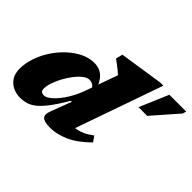

<svg xmlns="http://www.w3.org/2000/svg" viewBox="-144 -1020 1317 1317"><g transform="rotate(45 514.0 -362.0)"><path d="M469 -354.5Q457 -387 441.8 -398.2Q426.5 -409.5 405 -409.5Q383.5 -409.5 359 -390.8Q334.5 -372 311 -341.8Q287.5 -311.5 268 -276Q248.5 -240.5 236.8 -206Q225 -171.5 225 -145Q225 -127.5 233.5 -119.8Q242 -112 259.5 -112Q274.5 -112 293 -124Q311.5 -136 331.8 -157.2Q352 -178.5 371.2 -206.2Q390.5 -234 406.8 -265.5Q423 -297 435 -329.5L520.5 -569.5Q512 -578 495.5 -591.2Q479 -604.5 461.2 -618Q443.5 -631.5 430 -641L442.5 -690.5L762 -739H791.5L545.5 -37.5L505 -101.5Q544.5 -101 575.5 -105.8Q606.5 -110.5 635.5 -123.8Q664.5 -137 698 -162L726 -122.5Q648.5 -46 578.8 -15.5Q509 15 446.5 15Q389.5 15 370.2 -3.2Q351 -21.5 370 -70.5L425.5 -216.5H416Q372 -142 337.2 -96Q302.5 -50 272.8 -26Q243 -2 214 6.5Q185 15 153 15Q117 15 84.8 0Q52.5 -15 32 -45.8Q11.5 -76.5 11.5 -124Q11.5 -178 30.5 -233.5Q49.5 -289 82.5 -339.2Q115.5 -389.5 158.5 -429.2Q201.5 -469 249.5 -492Q297.5 -515 346 -515Q399 -515 433 -483.2Q467 -451.5 487.5 -383.5ZM775 -514 864.5 -724H1028L1020 -697.5L859.5 -514Z"/></g></svg>

Font: Newsreader 9pt ExtraBold
Style: Italic
Weight: 800
Italic angle: -17°
Designer: Hugues Gentile
Foundry: Production Type
Version: Version 1.003